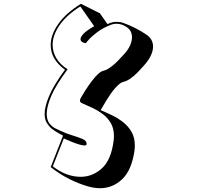

<svg xmlns="http://www.w3.org/2000/svg" viewBox="-20 -740 1040 1011"><path d="M312 -26Q312 -26 291.5 -37Q271 -48 254 -61Q240 -72 227.5 -91Q215 -110 215 -141Q215 -177 238 -233Q261 -289 322 -373Q247 -427 247 -503Q247 -557 287 -614Q327 -671 406 -720L506 -670L546 -613Q570 -625 593 -625Q603 -625 613 -623.5Q623 -622 635 -617Q661 -608 692.5 -592Q724 -576 752 -557Q767 -547 776.5 -531Q786 -515 786 -494Q786 -474 775 -449Q764 -424 738 -395Q704 -356 682.5 -338.5Q661 -321 648.5 -315.5Q636 -310 627 -308Q618 -306 609 -298Q584 -277 561.5 -244Q539 -211 510 -160Q539 -148 570 -133Q601 -118 628.5 -96.5Q656 -75 673 -45Q690 -15 690 26Q690 33 689.5 39.5Q689 46 688 54Q673 157 623 204Q573 251 507 251Q477 251 445 242Q396 228 346.5 203.5Q297 179 247 140ZM258 136Q329 191 405 191Q467 191 516 147Q565 103 578 3Q579 -4 579.5 -10.5Q580 -17 580 -23Q580 -63 564 -91Q548 -119 522 -138.5Q496 -158 466.5 -172Q437 -186 411 -197Q401 -202 401 -210Q401 -215 403 -219Q405 -223 407 -227Q416 -243 431 -266.5Q446 -290 464.5 -314.5Q483 -339 503 -356Q512 -364 520.5 -366Q529 -368 541.5 -373.5Q554 -379 575.5 -396.5Q597 -414 631 -452Q655 -478 665 -501Q675 -524 675 -543Q675 -578 648.5 -596.5Q622 -615 593 -615Q579 -615 568 -611Q523 -594 492.5 -571Q462 -548 447 -530.5Q432 -513 432 -513H430Q423 -513 413.5 -518.5Q404 -524 404 -534Q404 -545 419.5 -562Q435 -579 476 -602L403 -706Q332 -662 294.5 -608.5Q257 -555 257 -504Q257 -467 276.5 -434Q296 -401 336 -375Q273 -290 249.5 -234Q226 -178 226 -142Q226 -107 241.5 -88.5Q257 -70 274.5 -62.5Q292 -55 299 -51Q328 -37 360 -27.5Q392 -18 414 -8.5Q436 1 436 16Q436 20 435 22Q434 26 425 26Q414 26 396 20.5Q378 15 359.5 7.5Q341 0 328.5 -5.5Q316 -11 316 -11Z"/></svg>

Font: Rampart One
Style: Regular
Weight: 400
Designer: Fontworks Inc.
Foundry: Fontworks Inc.
Version: Version 1.100